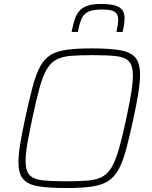

<svg xmlns="http://www.w3.org/2000/svg" viewBox="-20 -940 766 968"><path d="M315 8Q225 8 172 -1Q119 -10 96 -38Q73 -66 73 -122Q73 -160 82 -215Q91 -270 107 -344Q128 -440 145 -504Q162 -568 183.5 -606.5Q205 -645 237 -664Q269 -683 319 -689.5Q369 -696 444 -696Q534 -696 587 -686.5Q640 -677 663 -649Q686 -621 686 -564Q686 -525 677.5 -471.5Q669 -418 653 -344Q633 -250 616 -187Q599 -124 577.5 -85Q556 -46 523.5 -26Q491 -6 440.5 1Q390 8 315 8ZM312 -26Q377 -26 421 -29.5Q465 -33 494 -48Q523 -63 543 -97Q563 -131 580 -190.5Q597 -250 617 -344Q633 -419 641.5 -471.5Q650 -524 650 -559Q650 -609 630 -630.5Q610 -652 565.5 -657Q521 -662 447 -662Q382 -662 338 -658.5Q294 -655 265 -640Q236 -625 216 -591Q196 -557 179.5 -497.5Q163 -438 143 -344Q133 -294 125 -254Q117 -214 113 -183Q109 -152 109 -128Q109 -79 129 -57.5Q149 -36 194 -31Q239 -26 312 -26ZM341 -779Q347 -810 354.5 -835.5Q362 -861 376 -880Q390 -899 417 -909.5Q444 -920 489 -920Q537 -920 562.5 -911.5Q588 -903 598 -887.5Q608 -872 608 -850Q608 -834 605.5 -816.5Q603 -799 598 -779H567Q571 -798 573.5 -813Q576 -828 576 -841Q576 -867 559.5 -879.5Q543 -892 494 -892Q446 -892 422.5 -879.5Q399 -867 389.5 -842Q380 -817 372 -779Z"/></svg>

Font: Saira Thin Thin
Style: Italic
Weight: 250
Italic angle: -12°
Version: Version 1.101